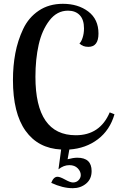

<svg xmlns="http://www.w3.org/2000/svg" viewBox="-20 -770 621 1008"><path d="M48 -350Q48 -424 60.5 -490.5Q73 -557 101.5 -617.5Q130 -678 183.5 -714Q237 -750 310 -750Q390 -750 443.5 -709.5Q497 -669 497 -594Q497 -524 444 -524Q414 -524 397 -542Q406 -549 413.5 -571.5Q421 -594 421 -621Q421 -667 398.5 -690.5Q376 -714 337 -714Q279 -714 239.5 -662.5Q200 -611 183 -535Q166 -459 166 -367Q166 -60 378 -60Q505 -60 556 -180L581 -170Q557 -87 494 -39Q431 9 344 15L335 66Q365 58 386 58Q461 58 461 128Q461 170 432 194Q403 218 362 218Q309 218 249 190Q261 158 282 158Q295 158 322 173Q349 188 363 188Q381 188 392.5 176Q404 164 404 149Q404 130 388 113.5Q372 97 344 97Q314 97 287 119L301 15Q180 9 114 -83.5Q48 -176 48 -350Z"/></svg>

Font: Lobster Two
Style: Regular
Weight: 400
Designer: Pablo Impallari
Foundry: Pablo Impallari. www.impallari.com
Version: Version 1.006